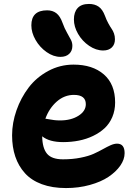

<svg xmlns="http://www.w3.org/2000/svg" viewBox="-20 -891 681 969"><path d="M501 -636.2Q464.4 -636.2 429.7 -659.9Q395 -683.6 374 -720Q353 -756.3 353 -793Q353 -829.6 371.8 -850.3Q390.6 -871.1 429.2 -871.1Q458 -871.1 477.8 -857.4Q497.6 -843.8 509.8 -811Q517.1 -790.5 527.1 -772.5Q537.1 -754.4 543.7 -745.1Q550.3 -735.8 555.2 -722.4Q560.1 -709 560.1 -692.9Q560.1 -666.5 544.2 -651.4Q528.3 -636.2 501 -636.2ZM285.2 -604Q249.5 -604 215.1 -628.2Q180.7 -652.3 159.4 -689.5Q138.2 -726.6 138.2 -763.2Q138.2 -838.9 217.8 -838.9Q245.6 -838.9 264.6 -824.2Q283.7 -809.6 295.9 -774.9Q305.7 -747.6 318.8 -724.9Q332 -702.1 338.6 -688.7Q345.2 -675.3 345.2 -659.2Q345.2 -634.3 329.1 -619.1Q313 -604 285.2 -604ZM313 58.1Q243.7 58.1 190.9 38.6Q138.2 19 105.7 -17.1Q73.2 -53.2 57.1 -101.1Q41 -148.9 41 -208Q41 -271 63.2 -334.2Q85.4 -397.5 124.5 -449Q163.6 -500.5 223.1 -532.7Q282.7 -564.9 351.1 -564.9Q447.3 -564.9 504.2 -515.4Q561 -465.8 561 -374Q561 -334 546.9 -300.5Q532.7 -267.1 508.1 -244.1Q483.4 -221.2 450 -205.1Q416.5 -189 378.4 -181.4Q340.3 -173.8 298.8 -173.8Q229 -173.8 192.9 -203.1Q193.8 -143.1 217.5 -115Q241.2 -86.9 297.9 -86.9Q345.7 -86.9 386.2 -95Q426.8 -103 452.6 -114.7Q478.5 -126.5 499.3 -138.2Q520 -149.9 538.1 -158Q556.2 -166 570.8 -166Q608.9 -166 608.9 -118.2Q608.9 -86.4 587.2 -55.2Q565.4 -23.9 527.6 1.5Q489.7 26.9 433.3 42.5Q377 58.1 313 58.1ZM353 -412.1Q305.2 -412.1 266.8 -378.7Q228.5 -345.2 209 -292Q213.9 -291.5 226.6 -289.1Q239.3 -286.6 253.4 -284.9Q267.6 -283.2 283.2 -283.2Q338.4 -283.2 375.7 -306.6Q413.1 -330.1 413.1 -365.2Q413.1 -412.1 353 -412.1Z"/></svg>

Font: Shantell Sans Irregular
Style: Bold
Weight: 700
Designer: Stephen Nixon, Anya Danilova, Shantell Martin
Foundry: Arrow Type
Version: Version 1.006;[9816181b4]